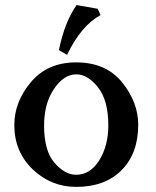

<svg xmlns="http://www.w3.org/2000/svg" viewBox="-20 -729 616 759"><path d="M281.7 9.8Q181.6 9.8 109.1 -59.8Q36.6 -129.4 36.6 -234.4Q36.6 -326.7 102.3 -404.5Q168 -482.4 280.8 -482.4Q398.9 -482.4 462.6 -403.6Q526.4 -324.7 526.4 -235.8Q526.4 -122.6 460.7 -56.4Q395 9.8 281.7 9.8ZM280.8 -38.1Q336.9 -38.1 372.6 -95.7Q408.2 -153.3 408.2 -232.9Q408.2 -332.5 367.4 -383.8Q326.7 -435.1 281.7 -435.1Q232.4 -435.1 193.4 -377.4Q154.3 -319.8 154.3 -232.9Q154.3 -132.3 195.6 -85.2Q236.8 -38.1 280.8 -38.1ZM245.1 -512.2 212.9 -530.8Q234.9 -640.6 282.7 -709L366.2 -694.3L377.4 -669.4Q300.3 -627.4 245.1 -512.2Z"/></svg>

Font: Kelvinch
Style: Bold
Weight: 700
Designer: Paul James Miller
Foundry: High-Logic / Made with FontCreator
Version: Version 3.501;March 28, 2021;FontCreator 13.0.0.2683 64-bit